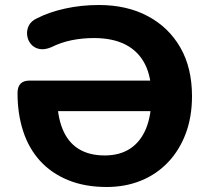

<svg xmlns="http://www.w3.org/2000/svg" viewBox="-20 -736 836 767"><path d="M406 11Q319 11 252 -16.5Q185 -44 140 -93.5Q95 -143 72.5 -212Q50 -281 50 -364Q50 -389 62 -401.5Q74 -414 97 -414H626V-292H167L208 -354Q208 -275 229.5 -221.5Q251 -168 293.5 -141.5Q336 -115 398 -115Q458 -115 499.5 -142Q541 -169 563 -221.5Q585 -274 585 -353Q585 -429 559 -480Q533 -531 482 -557.5Q431 -584 355 -584Q310 -584 267 -575.5Q224 -567 184 -547Q157 -536 136.5 -540.5Q116 -545 103.5 -560Q91 -575 88.5 -595Q86 -615 95 -633.5Q104 -652 128 -663Q177 -688 241 -702Q305 -716 375 -716Q487 -716 570.5 -671.5Q654 -627 700.5 -546Q747 -465 747 -352Q747 -269 722 -202.5Q697 -136 651.5 -88Q606 -40 543.5 -14.5Q481 11 406 11Z"/></svg>

Font: Nunito ExtraLight ExtraBold
Style: Regular
Weight: 800
Version: Version 3.602